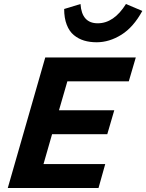

<svg xmlns="http://www.w3.org/2000/svg" viewBox="-20 -943 734 963"><path d="M470.2 -826.2Q551.3 -826.2 611.8 -922.9L693.8 -888.2Q649.4 -806.6 588.9 -768.8Q528.3 -731 464.8 -731Q430.2 -731 401.9 -739.5Q373.5 -748 350.6 -766.8Q327.6 -785.6 314.7 -819.1Q301.8 -852.5 301.8 -897.9L383.8 -922.9Q390.1 -826.2 470.2 -826.2ZM207 -654.8H661.1L626 -535.2H317.9L275.9 -390.1H553.2L518.1 -270H241.2L198.2 -120.1H507.8L474.1 0H19Z"/></svg>

Font: IntelOne Mono Bold
Style: Italic
Weight: 700
Italic angle: -16°
Designer: Fred Shallcrass
Foundry: Frere-Jones Type LLC
Version: Version 1.200;hotconv 1.1.0;makeotfexe 2.6.0;FJTRelease1.2